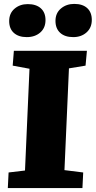

<svg xmlns="http://www.w3.org/2000/svg" viewBox="-20 -963 490 983"><path d="M131 -611 45 -627 51 -703H425L418 -627L333 -613L310 -92L406 -80L402 0H20L24 -80L108 -90ZM27 -855Q27 -895 54.5 -918.5Q82 -942 122 -942Q165 -942 189 -920.5Q213 -899 213 -860Q213 -820 186 -796.5Q159 -773 117 -773Q75 -773 51 -794.5Q27 -816 27 -855ZM264 -856Q264 -896 292 -919.5Q320 -943 360 -943Q403 -943 426.5 -921.5Q450 -900 450 -861Q450 -821 423 -797Q396 -773 355 -773Q312 -773 288 -795Q264 -817 264 -856Z"/></svg>

Font: Literata 18pt ExtraBold
Style: Italic
Weight: 800
Italic angle: -2°
Designer: Latin by Veronika Burian and Jose Scaglione. Greek by Irene Vlachou. Cyrillic by Vera Evstafieva
Foundry: TypeTogether
Version: Version 3.103;gftools[0.9.29]